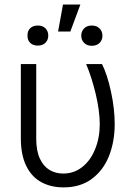

<svg xmlns="http://www.w3.org/2000/svg" viewBox="-20 -811 594 841"><path d="M138.7 -530.3V-203.1Q138.7 -150.9 154.3 -116.9Q169.9 -83 196.5 -66.9Q223.1 -50.8 256.8 -50.8Q303.7 -50.8 340.1 -79.3Q376.5 -107.9 396.7 -157.7Q417 -207.5 417 -268.6Q416.5 -326.7 399.4 -398.7Q382.3 -470.7 357.4 -530.3H426.8Q449.7 -485.4 466.1 -409.9Q482.4 -334.5 482.4 -267.6Q482.4 -190.9 457.5 -127.9Q432.6 -64.9 382.3 -27.6Q332 9.8 258.8 9.8Q202.1 9.8 159.9 -13.7Q117.7 -37.1 94.5 -85.2Q71.3 -133.3 71.3 -204.1V-530.3ZM255.9 -791H332L288.1 -672.9H234.4ZM145.5 -699.2Q167 -699.2 179.2 -686.8Q191.4 -674.3 191.4 -655.3Q191.4 -636.2 179.2 -623.8Q167 -611.3 145.5 -611.3Q124 -611.3 111.8 -623.8Q99.6 -636.2 100.6 -655.3Q99.6 -674.3 111.8 -686.8Q124 -699.2 145.5 -699.2ZM381.8 -699.2Q403.3 -699.2 416 -686.5Q428.7 -673.8 428.7 -654.3Q428.7 -635.3 416 -622.8Q403.3 -610.4 381.8 -610.4Q361.3 -610.4 348.6 -623Q335.9 -635.7 335.9 -654.3Q335.9 -673.8 348.4 -686.5Q360.8 -699.2 381.8 -699.2Z"/></svg>

Font: Pretendard JP Light
Style: Regular
Weight: 300
Designer: Base glyphs from Inter by Rasmus Andersson; Hangeul glyphs from Noto Sans CJK(Source Han Sans) by Jang Soo-young and Kan
Foundry: Kil Hyung-jin
Version: Version 1.309